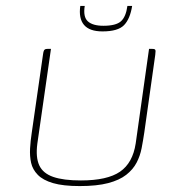

<svg xmlns="http://www.w3.org/2000/svg" viewBox="-20 -625 600 648"><path d="M467 -178Q463 -151 458 -125Q453 -99 441 -76Q429 -53 406 -35Q383 -17 345 -7Q307 3 249 3Q193 3 159 -7Q125 -17 107.5 -35Q90 -53 85 -75.5Q80 -98 81.5 -124Q83 -150 87 -176L125 -440Q126 -448 127.5 -452.5Q129 -457 132 -458.5Q135 -460 140 -460H152L106 -140Q100 -94 112.5 -67Q125 -40 159.5 -28Q194 -16 253 -16Q342 -16 385 -45.5Q428 -75 438 -141L483 -460H494Q500 -460 502.5 -458.5Q505 -457 505 -452.5Q505 -448 504 -440ZM326 -519Q282 -519 263.5 -541Q245 -563 251 -605H266Q260 -568 276.5 -553Q293 -538 329 -538Q371 -538 388 -553Q405 -568 410 -605H426Q419 -561 398.5 -540Q378 -519 326 -519Z"/></svg>

Font: Genos Thin
Style: Italic
Weight: 100
Italic angle: -8°
Designer: Robert E. Leuschke
Foundry: Robert E. Leuschke
Version: Version 1.010